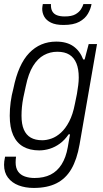

<svg xmlns="http://www.w3.org/2000/svg" viewBox="-21 -743 507 946"><path d="M145 183Q104 183 71 170.5Q38 158 18.5 132.5Q-1 107 -1 69Q-1 62 0 52Q1 42 4 29H58Q57 37 56.5 43.5Q56 50 56 57Q56 85 68 102Q80 119 101.5 126.5Q123 134 149 134Q195 134 228 117.5Q261 101 282.5 67Q304 33 313 -18Q316 -35 318.5 -50.5Q321 -66 324 -81H317Q298 -53 274 -35.5Q250 -18 224 -10Q198 -2 172 -2Q126 -2 93.5 -20.5Q61 -39 44 -77Q27 -115 27 -173Q27 -206 31.5 -240Q36 -274 45 -307Q69 -426 123 -482Q177 -538 256 -538Q308 -538 340.5 -515Q373 -492 389 -450H396L416 -526H457L371 -31Q358 43 330.5 90Q303 137 257.5 160Q212 183 145 183ZM187 -52Q209 -52 233 -60.5Q257 -69 279.5 -89.5Q302 -110 320 -144.5Q338 -179 348 -231Q354 -257 358 -280Q362 -303 364.5 -323.5Q367 -344 367 -361Q367 -403 355.5 -431Q344 -459 321 -473.5Q298 -488 261 -488Q226 -488 195.5 -471.5Q165 -455 142 -418Q119 -381 106 -318Q99 -288 94 -262.5Q89 -237 87 -215Q85 -193 85 -173Q85 -131 96.5 -104.5Q108 -78 130.5 -65Q153 -52 187 -52ZM292 -620Q253 -620 230 -631.5Q207 -643 197 -661Q187 -679 187 -700Q187 -705 188 -711Q189 -717 190 -723H230Q229 -701 236.5 -687.5Q244 -674 259.5 -668Q275 -662 298 -662Q332 -662 350.5 -672.5Q369 -683 378 -697.5Q387 -712 390 -723H430Q426 -699 412 -675Q398 -651 369.5 -635.5Q341 -620 292 -620Z"/></svg>

Font: Archivo SemiCondensed ExtraLight
Style: Italic
Weight: 250
Width: 4
Italic angle: -10°
Designer: Hector Gatti
Foundry: Omnibus-Type
Version: Version 2.001